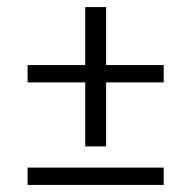

<svg xmlns="http://www.w3.org/2000/svg" viewBox="-20 -524 540 543"><path d="M221 -110V-291H58V-340H221V-504H280V-340H443V-291H280V-110ZM58 -1V-50H443V-1Z"/></svg>

Font: Junicode
Style: Regular
Weight: 400
Designer: Peter S. Baker
Version: Version 2.100; ttfautohint (v1.8.4)